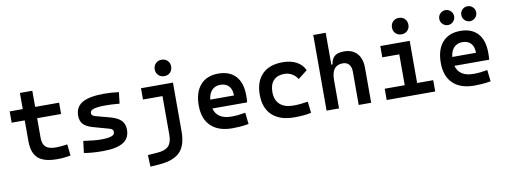

<svg xmlns="http://www.w3.org/2000/svg" viewBox="-73 -1174 4834 1831"><g transform="rotate(-10 2344.0 -258.0)"><path d="M396.5 9.8Q268.6 9.8 212.2 -42Q155.8 -93.8 155.8 -207.5V-408.2H29.3V-517.6H155.8V-673.8H275.9V-517.6H507.8V-408.2H275.9V-217.3Q275.9 -156.7 306.4 -129.6Q336.9 -102.5 406.2 -102.5Q429.2 -102.5 455.6 -105.2Q481.9 -107.9 515.6 -112.3L527.3 -2Q494.6 3.9 463.4 6.8Q432.1 9.8 396.5 9.8Z M838.9 9.8Q722.7 9.8 657.2 -4.9L671.4 -118.2Q728.5 -110.4 769.5 -106.4Q810.5 -102.5 838.9 -102.5Q910.2 -102.5 942.1 -114.3Q974.1 -126 974.1 -151.4Q974.1 -168 964.8 -176.5Q955.6 -185.1 935.5 -190.4L786.6 -231.9Q724.6 -249 694.8 -279.1Q665 -309.1 665 -363.8Q665 -448.2 733.2 -487.8Q801.3 -527.3 945.3 -527.3Q980 -527.3 1014.6 -524.9Q1049.3 -522.5 1086.9 -517.6L1074.2 -408.2Q1031.7 -412.1 999.8 -413.6Q967.8 -415 942.4 -415Q861.3 -415 825.2 -403.8Q789.1 -392.6 789.1 -367.7Q789.1 -351.1 799.8 -343.3Q810.5 -335.4 833 -329.6L958 -295.9Q1030.8 -277.3 1065.7 -243.7Q1100.6 -210 1100.6 -151.9Q1100.6 -69.3 1036.9 -29.8Q973.1 9.8 838.9 9.8Z M1259.8 234.4 1254.9 121.6 1352.5 114.3Q1424.8 108.9 1457.3 74.5Q1489.7 40 1489.7 -30.3V-408.2H1300.8V-517.6H1610.4V-45.9Q1610.4 92.3 1546.6 155.5Q1482.9 218.8 1342.8 228.5ZM1540.5 -592.3Q1506.3 -592.3 1483.6 -614.7Q1460.9 -637.2 1460.9 -671.9Q1460.9 -706.5 1483.6 -729Q1506.3 -751.5 1540.5 -751.5Q1575.2 -751.5 1597.7 -729Q1620.1 -706.5 1620.1 -671.9Q1620.1 -637.2 1597.7 -614.7Q1575.2 -592.3 1540.5 -592.3Z M2093.3 9.8Q1959.5 9.8 1887 -59.8Q1814.5 -129.4 1814.5 -259.8Q1814.5 -386.7 1876.2 -457Q1938 -527.3 2050.3 -527.3Q2158.7 -527.3 2218 -462.9Q2277.3 -398.4 2277.3 -275.9Q2277.3 -240.7 2274.4 -209H1937.5Q1966.8 -101.6 2105 -101.6Q2139.2 -101.6 2172.1 -105.2Q2205.1 -108.9 2239.3 -115.2L2252 -3.9Q2203.6 4.9 2163.8 7.3Q2124 9.8 2093.3 9.8ZM1932.1 -295.9H2162.1Q2162.1 -355.5 2132.8 -387Q2103.5 -418.5 2051.3 -418.5Q2000.5 -418.5 1969.7 -386.7Q1939 -355 1932.1 -295.9Z M2692.9 9.8Q2555.2 9.8 2480.2 -59.8Q2405.3 -129.4 2405.3 -259.8Q2405.3 -386.7 2474.6 -457Q2543.9 -527.3 2672.9 -527.3Q2751.5 -527.3 2807.1 -497.6Q2862.8 -467.8 2886.7 -412.6L2797.4 -342.8Q2775.9 -377.4 2742.4 -396.2Q2709 -415 2668.9 -415Q2602.5 -415 2565.4 -376Q2528.3 -336.9 2528.3 -264.6Q2528.3 -185.5 2574.2 -144Q2620.1 -102.5 2704.6 -102.5Q2740.2 -102.5 2775.6 -106Q2811 -109.4 2844.7 -115.2L2857.4 -4.9Q2817.4 3.9 2775.4 6.8Q2733.4 9.8 2692.9 9.8Z M3317.9 0V-322.3Q3317.9 -367.7 3296.6 -392.6Q3275.4 -417.5 3236.3 -417.5Q3127.4 -417.5 3127.4 -276.4V0H3006.8V-732.4H3127.4V-423.8H3139.2Q3145.5 -476.1 3175.8 -501.7Q3206.1 -527.3 3266.6 -527.3Q3348.6 -527.3 3393.6 -477.5Q3438.5 -427.7 3438.5 -336.9V0Z M3588.9 0V-109.4H3782.7V-408.2H3618.2V-517.6H3902.8V-109.4H4058.6V0ZM3837.9 -592.3Q3803.2 -592.3 3780.8 -614.7Q3758.3 -637.2 3758.3 -671.9Q3758.3 -706.5 3780.8 -729Q3803.2 -751.5 3837.9 -751.5Q3872.6 -751.5 3895 -729Q3917.5 -706.5 3917.5 -671.9Q3917.5 -637.2 3895 -614.7Q3872.6 -592.3 3837.9 -592.3Z M4437 9.8Q4303.2 9.8 4230.7 -59.8Q4158.2 -129.4 4158.2 -259.8Q4158.2 -386.7 4220 -457Q4281.7 -527.3 4394 -527.3Q4502.4 -527.3 4561.8 -462.9Q4621.1 -398.4 4621.1 -275.9Q4621.1 -240.7 4618.2 -209H4281.2Q4310.5 -101.6 4448.7 -101.6Q4482.9 -101.6 4515.9 -105.2Q4548.8 -108.9 4583 -115.2L4595.7 -3.9Q4547.4 4.9 4507.6 7.3Q4467.8 9.8 4437 9.8ZM4275.9 -295.9H4505.9Q4505.9 -355.5 4476.6 -387Q4447.3 -418.5 4395 -418.5Q4344.2 -418.5 4313.5 -386.7Q4282.7 -355 4275.9 -295.9ZM4502 -602.5Q4472.2 -602.5 4451.2 -623.8Q4430.2 -645 4430.2 -674.8Q4430.2 -705.1 4451.2 -726.1Q4472.2 -747.1 4502 -747.1Q4532.2 -747.1 4553.5 -726.1Q4574.7 -705.1 4574.7 -674.8Q4574.7 -645 4553.5 -623.8Q4532.2 -602.5 4502 -602.5ZM4289.1 -602.5Q4259.3 -602.5 4238 -623.8Q4216.8 -645 4216.8 -674.8Q4216.8 -705.1 4238 -726.1Q4259.3 -747.1 4289.1 -747.1Q4318.8 -747.1 4339.8 -726.1Q4360.8 -705.1 4360.8 -674.8Q4360.8 -645 4339.8 -623.8Q4318.8 -602.5 4289.1 -602.5Z"/></g></svg>

Font: CaskaydiaCove NF SemiBold
Style: Regular
Weight: 600
Designer: Aaron Bell
Foundry: Saja Typeworks
Version: Version 2111.001; VTT 6.35;Nerd Fonts 3.2.1